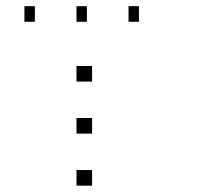

<svg xmlns="http://www.w3.org/2000/svg" viewBox="-20 -653 707 615"><path d="M275 -108.3V-58.3H225V-108.3ZM275 -275V-225H225V-275ZM275 -441.7V-391.7H225V-441.7ZM425 -633.3V-583.3H391.7V-633.3ZM258.3 -633.3V-583.3H225V-633.3ZM91.7 -633.3V-583.3H58.3V-633.3Z"/></svg>

Font: 0xA000-Boxes
Style: Boxes
Weight: 400
Version: Version 0.1